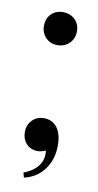

<svg xmlns="http://www.w3.org/2000/svg" viewBox="-66 -450 296 579"><g transform="rotate(10 81.5 -161.0)"><path d="M30 -367Q30 -389 44 -403Q58 -417 80 -417Q102 -417 116.5 -403Q131 -389 131 -367Q131 -345 116.5 -330.5Q102 -316 80 -316Q58 -316 44 -330.5Q30 -345 30 -367ZM101 3Q88 9 77 9Q56 9 42.5 -5Q29 -19 29 -41Q29 -63 43 -77.5Q57 -92 79 -92Q105 -92 119.5 -72.5Q134 -53 134 -18Q134 25 111.5 55.5Q89 86 50 95L46 80Q76 69 90.5 49Q105 29 101 3Z"/></g></svg>

Font: Moniqa SemBd Heading
Style: Regular
Weight: 600
Designer: Rajesh Rajput
Foundry: Rajesh Rajput
Version: Version 1.000